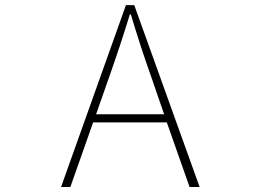

<svg xmlns="http://www.w3.org/2000/svg" viewBox="-20 -746 1040 766"><path d="M363.3 -290H634.8L585 -434.6Q542 -554.7 502 -688.5H498Q462.9 -573.2 414.1 -434.6ZM736.3 0 645.5 -257.8H351.6L260.7 0H223.6L482.4 -725.6H515.6L776.4 0Z"/></svg>

Font: Gen Shin Gothic Monospace ExtraLight
Style: Regular
Weight: 200
Designer: [Source Han Sans]
Ryoko NISHIZUKA  (kana & ideographs); Paul D. Hunt (Latin, Greek & Cyrillic); Wenlong ZHANG  (bopomofo
Version: Version 1.002.20150607